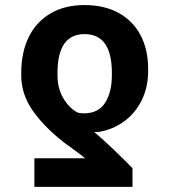

<svg xmlns="http://www.w3.org/2000/svg" viewBox="-20 -557 665 755"><path d="M115.2 177.7V65.4H314.5Q300.8 53.7 275.4 35.2Q242.2 11.7 228.5 1Q148.9 -62.5 106.2 -125.5Q63.5 -188.5 63.5 -260.7V-270.5Q63.5 -350.1 92.5 -410.2Q121.6 -470.2 177.7 -503.7Q233.9 -537.1 312.5 -537.1Q390.6 -537.1 447 -505.9Q503.4 -474.6 533 -418Q562.5 -361.3 562.5 -287.1V-277.3Q562.5 -213.9 537.1 -162.6Q511.7 -111.3 467.3 -79.1Q422.9 -46.9 367.2 -38.1H350.6Q382.3 -11.2 428.5 32.7Q474.6 76.7 501 104.5V177.7ZM312.5 -422.9Q206.1 -422.9 206.1 -270.5V-260.7Q206.1 -210.4 228 -172.4Q250 -134.3 283.2 -115.2Q293.5 -111.3 310.5 -111.3Q366.7 -111.3 393.3 -152.8Q419.9 -194.3 419.9 -260.7V-270.5Q419.9 -422.9 312.5 -422.9Z"/></svg>

Font: Pretendard JP
Style: Bold
Weight: 700
Designer: Base glyphs from Inter by Rasmus Andersson; Hangeul glyphs from Noto Sans CJK(Source Han Sans) by Jang Soo-young and Kan
Foundry: Kil Hyung-jin
Version: Version 1.309